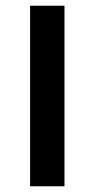

<svg xmlns="http://www.w3.org/2000/svg" viewBox="-20 -650 330 670"><path d="M85 0V-630H205V0Z"/></svg>

Font: Changa ExtraLight SemiBold
Style: Regular
Weight: 600
Version: Version 3.002; ttfautohint (v1.8.2)